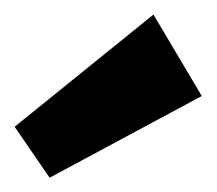

<svg xmlns="http://www.w3.org/2000/svg" viewBox="-40 -769 304 269"><path d="M-19.5 -591.4 29.5 -520 242.7 -634.5 175 -748.6Z"/></svg>

Font: Spartan MB ExtBd
Style: Regular
Weight: 800
Designer: Matt Bailey, Mirko Velimirovic
Foundry: Matt Bailey
Version: Version 1.005